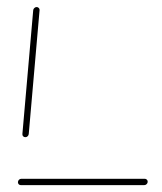

<svg xmlns="http://www.w3.org/2000/svg" viewBox="-20 -539 471 559"><path d="M410 -10Q410 -5.9 407 -3Q404.1 0 400 0H40.7Q37 0 34.6 -2.4Q32.2 -4.8 32.2 -8.5Q32.2 -12.6 35.2 -15.6Q38.1 -18.5 42.2 -18.5H401.5Q404.8 -18.5 407.4 -16.1Q410 -13.7 410 -10ZM53.7 -139.6Q50 -139.6 47.4 -142.2Q44.8 -144.8 45.2 -148.9L76.7 -509.3Q77 -513 80 -515.7Q83 -518.5 86.7 -518.5Q90.4 -518.5 93 -515.7Q95.6 -513 95.2 -509.3L63.7 -148.9Q63.3 -145.2 60.6 -142.4Q57.8 -139.6 53.7 -139.6Z"/></svg>

Font: 26F Galaxy Sans Hairline
Style: Italic
Weight: 50
Italic angle: -5°
Designer: C₂₉H₂₅N₃O₅
Version: Version 1.200